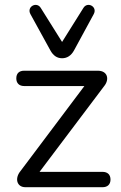

<svg xmlns="http://www.w3.org/2000/svg" viewBox="-20 -781 504 801"><path d="M86 0H408C429 0 441 -12 441 -32C441 -52 429 -64 408 -64H145L414 -421C438 -450 429 -486 388 -486H81C60 -486 48 -475 48 -454C48 -434 60 -422 81 -422H332L66 -68C40 -37 50 0 86 0ZM239 -538C260 -538 277 -549 289 -571L371 -722C388 -753 345 -776 328 -748L239 -606L150 -748C133 -776 90 -753 107 -722L190 -571C202 -549 218 -538 239 -538Z"/></svg>

Font: SN Pro Book
Style: Regular
Weight: 350
Designer: Tobias Whetton
Foundry: Supernotes
Version: Version 1.003;Glyphs 3.3 (3324)